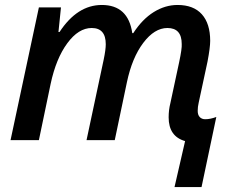

<svg xmlns="http://www.w3.org/2000/svg" viewBox="-20 -570 945 781"><path d="M394 -549.8Q501.5 -549.8 518.1 -435.1H522Q558.6 -491.7 605.2 -520.8Q651.9 -549.8 702.1 -549.8Q767.1 -549.8 801 -512Q835 -474.1 835 -403.8Q835 -377 824.2 -319.8L788.1 -151.9Q784.2 -135.3 784.2 -119.1Q784.2 -102.5 792.5 -93.8Q800.8 -85 814.9 -85Q835.4 -85 859.9 -94.2L799.8 190.9H689.9L732.9 3.9Q666 -15.1 666 -92.8Q666 -122.6 672.9 -149.9Q696.3 -258.3 708.5 -315.9Q720.7 -373.5 719.2 -391.1Q719.2 -456.1 661.1 -456.1Q608.4 -456.1 562.7 -395.5Q517.1 -335 496.1 -234.9L446.8 0H332L401.9 -328.1Q410.2 -368.2 410.2 -390.1Q410.2 -456.1 353 -456.1Q299.3 -456.1 253.7 -394Q208 -332 186 -229L138.2 0H22.9L138.2 -540H228L217.8 -439.9H222.2Q294.4 -549.8 394 -549.8Z"/></svg>

Font: Open Sans Semibold
Style: Italic
Weight: 600
Italic angle: -12°
Foundry: Ascender Corporation
Version: Version 1.10